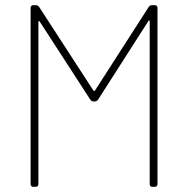

<svg xmlns="http://www.w3.org/2000/svg" viewBox="-20 -720 725 740"><path d="M553 -693 346 -371C345 -369 341 -369 340 -371L131 -693C128 -697 124 -700 119 -700H108C102 -700 98 -696 98 -690V-10C98 -4 102 0 108 0H118C124 0 128 -4 128 -10V-635C128 -639 131 -641 133 -637L328 -336C331 -332 335 -329 340 -329H346C351 -329 355 -332 358 -336L552 -639C554 -643 557 -642 557 -638V-10C557 -4 561 0 567 0H577C583 0 587 -4 587 -10V-690C587 -696 583 -700 577 -700H565C560 -700 556 -697 553 -693Z"/></svg>

Font: Barlow Thin
Style: Regular
Weight: 250
Designer: Jeremy Tribby
Foundry: Tribby Type
Version: Version 1.422;hotconv 1.0.109;makeotfexe 2.5.65596